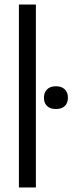

<svg xmlns="http://www.w3.org/2000/svg" viewBox="-20 -828 320 848"><path d="M63.5 0V-808H138.5V0ZM227 -346.5Q201.5 -346.5 187.8 -359.8Q174 -373 174 -396.5Q174 -419.5 187.8 -433.2Q201.5 -447 227 -447Q252.5 -447 266.2 -433.2Q280 -419.5 280 -396.5Q280 -373 266.2 -359.8Q252.5 -346.5 227 -346.5Z"/></svg>

Font: Encode Sans Condensed Condensed
Style: Regular
Weight: 400
Width: 3
Designer: Multiple Designers
Foundry: Impallari Type
Version: Version 3.000; ttfautohint (v1.8.3) -l 8 -r 50 -G 200 -x 14 